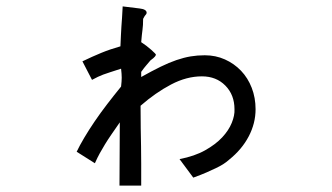

<svg xmlns="http://www.w3.org/2000/svg" viewBox="-20 -459 1040 601"><path d="M422 -234V-218Q456 -237 482.5 -250Q509 -263 532.5 -271Q556 -279 577 -282.5Q598 -286 621 -286Q655 -286 684 -273Q713 -260 734.5 -237.5Q756 -215 768 -184Q780 -153 780 -117Q780 -73 758.5 -32Q737 9 697 41Q688 49 678.5 55Q669 61 656.5 67Q644 73 627 80.5Q610 88 585 97L542 39Q589 30 622 11.5Q655 -7 675.5 -29Q696 -51 705.5 -74.5Q715 -98 714 -117Q714 -162 685.5 -191Q657 -220 612 -220Q564 -220 515.5 -194.5Q467 -169 420 -128Q420 -87 420.5 -57.5Q421 -28 421.5 -1.5Q422 25 422 53.5Q422 82 422 122H354L355 -76Q339 -53 328 -37Q317 -21 308.5 -7Q300 7 292.5 20.5Q285 34 277 52L220 16Q229 -3 243.5 -27.5Q258 -52 276 -78.5Q294 -105 315.5 -133Q337 -161 359 -188Q361 -205 361 -216Q361 -227 359 -244Q338 -237 325 -233Q312 -229 303 -225.5Q294 -222 286.5 -218.5Q279 -215 268 -209L238 -267Q269 -282 297 -293.5Q325 -305 357 -314Q358 -334 358.5 -348Q359 -362 360 -375.5Q361 -389 362 -403.5Q363 -418 364 -439Q395 -435 417 -432.5Q439 -430 439 -419Q439 -415 433 -409L428 -400Q428 -389 427.5 -381Q427 -373 426 -365.5Q425 -358 424 -349Q423 -340 422 -327Q439 -316 453.5 -303Q468 -290 468 -288Q468 -286 465 -282Q462 -278 451 -270Q442 -259 437 -253.5Q432 -248 422 -234Z"/></svg>

Font: D2Coding
Style: Regular
Weight: 400
Monospace: yes
Designer: Yong-Rak Park; Jeong-Hwan Yoon; Sang-Min Lee;
Foundry: NHN Corporation
Version: Version 1.3.2; Build 20180524